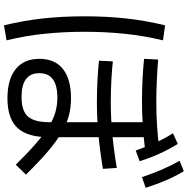

<svg xmlns="http://www.w3.org/2000/svg" viewBox="-10 -880 904 923"><g transform="rotate(90 441.5 -419.0)"><path d="M263.3 -156.7Q263.3 -231.1 312.2 -270Q361.1 -308.9 453.3 -308.9Q497.8 -308.9 537.2 -298.3Q576.7 -287.8 618.3 -263.3Q660 -238.9 708.3 -197.8Q756.7 -156.7 820 -92.2L772.2 -43.3Q714.4 -102.2 669.4 -141.1Q624.4 -180 588.9 -202.2Q553.3 -224.4 519.4 -233.9Q485.6 -243.3 450 -243.3Q332.2 -243.3 332.2 -156.7Q332.2 -71.1 446.7 -71.1Q513.3 -71.1 540.6 -101.7Q567.8 -132.2 567.8 -204.4V-691.1H640V-202.2Q640 -98.9 595 -51.1Q550 -3.3 453.3 -3.3Q361.1 -3.3 312.2 -43.3Q263.3 -83.3 263.3 -156.7ZM263.3 -660 266.7 -727.8Q305.6 -724.4 361.1 -721.7Q416.7 -718.9 468.9 -718.9Q524.4 -718.9 581.7 -722.2Q638.9 -725.6 703.3 -734.4L706.7 -665.6Q641.1 -657.8 582.8 -653.9Q524.4 -650 467.8 -650Q416.7 -650 361.1 -652.8Q305.6 -655.6 263.3 -660ZM272.2 -443.3 275.6 -510Q313.3 -505.6 367.2 -502.8Q421.1 -500 470 -500Q543.3 -500 618.3 -506.7Q693.3 -513.3 787.8 -528.9L792.2 -462.2Q697.8 -446.7 621.1 -440Q544.4 -433.3 470 -433.3Q421.1 -433.3 366.7 -436.1Q312.2 -438.9 272.2 -443.3ZM704.4 -620Q684.4 -674.4 665.6 -716.7Q646.7 -758.9 621.1 -798.9L672.2 -822.2Q698.9 -778.9 718.9 -735Q738.9 -691.1 755.6 -638.9ZM832.2 -650Q813.3 -704.4 795 -747.2Q776.7 -790 753.3 -831.1L803.3 -851.1Q828.9 -808.9 847.8 -764.4Q866.7 -720 883.3 -667.8ZM102.2 13.3Q78.9 -83.3 68.9 -176.1Q58.9 -268.9 58.9 -374.4Q58.9 -478.9 68.9 -571.7Q78.9 -664.4 102.2 -761.1L174.4 -751.1Q152.2 -657.8 142.8 -566.1Q133.3 -474.4 133.3 -374.4Q133.3 -273.3 142.8 -181.7Q152.2 -90 174.4 1.1Z"/></g></svg>

Font: Paperlogy 4 Regular
Style: Regular
Weight: 400
Designer: redesigned by Lee Juim, glyphs from Gmarket Sans & Montserrat
Foundry: PT&
Version: Version 1.001